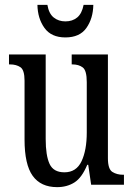

<svg xmlns="http://www.w3.org/2000/svg" viewBox="-20 -760 550 790"><path d="M215 10Q148 10 114.5 -36.5Q81 -83 81 -186V-428Q81 -472 64 -483.5Q47 -495 21 -495H17V-536H168V-188Q168 -120 184 -85.5Q200 -51 245 -51Q294 -51 315.5 -96.5Q337 -142 337 -215V-422Q337 -470 320.5 -482.5Q304 -495 278 -495H275V-536H424V-109Q424 -64 442.5 -52.5Q461 -41 486 -41H490V0H355L343 -82H339Q317 -29 286.5 -9.5Q256 10 215 10ZM249 -606Q191 -606 163 -645Q135 -684 134 -740H175Q181 -704 201 -688Q221 -672 249 -672Q278 -672 297.5 -688Q317 -704 324 -740H364Q363 -684 335.5 -645Q308 -606 249 -606Z"/></svg>

Font: Noto Serif Bengali ExtraCondensed
Style: Regular
Weight: 400
Width: 2
Designer: Juan Bruce, Universal Thirst, Indian Type Foundry and the Monotype Design Team.
Foundry: Monotype Imaging Inc.
Version: Version 2.003; ttfautohint (v1.8.4.7-5d5b)